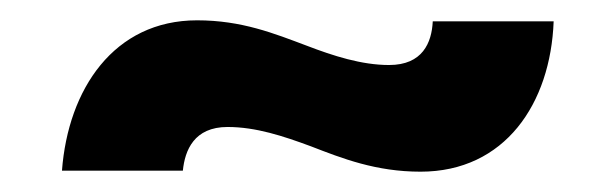

<svg xmlns="http://www.w3.org/2000/svg" viewBox="-20 -424 605 189"><path d="M282 -379C250 -391 218 -404 174 -404C92 -404 47 -336 41 -256H160C162 -276 171 -299 204 -299C232 -299 259 -290 286 -280C317 -268 350 -255 394 -255C477 -255 522 -322 525 -403H406C405 -382 396 -360 363 -360C336 -360 308 -369 282 -379Z"/></svg>

Font: Fixel Display Bold
Style: Bold
Weight: 700
Designer: AlfaBravo + MacPaw
Foundry: Kyrylo Tkachov, Marchela Mozhyna, Serhii Makarenko, Maria Weinstein, Zakhar Kryvoshyya
Version: Version 1.211